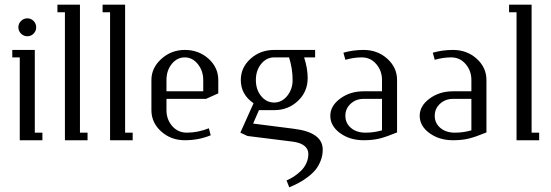

<svg xmlns="http://www.w3.org/2000/svg" viewBox="-20 -596 2343 816"><path d="M32.2 -352.1V-383.8H127.9V-32.2H160.2V0H64V-352.1ZM69.3 -453.1Q58.1 -464.4 58.1 -480Q58.1 -495.6 69.3 -506.8Q80.6 -518.1 96.2 -518.1Q111.8 -518.1 122.8 -506.8Q133.8 -495.6 133.8 -480Q133.8 -464.4 122.8 -453.1Q111.8 -441.9 96.2 -441.9Q80.6 -441.9 69.3 -453.1Z M224.1 -543.9V-576.2H319.8V-32.2H352.1V0H255.9V-543.9Z M416 -543.9V-576.2H511.7V-32.2H543.9V0H447.8V-543.9Z M623.5 -127.9V-255.9Q623.5 -307.6 665.8 -345.7Q708 -383.8 765.6 -383.8Q824.7 -383.8 866.2 -346.4Q907.7 -309.1 907.7 -255.9V-199.2L855.5 -175.8H687.5V-127.9Q687.5 -88.4 711.9 -60.3Q736.3 -32.2 773.9 -32.2Q820.8 -32.2 867.7 -50.8L875.5 -21Q824.2 0 765.6 0Q706.5 0 665 -37.4Q623.5 -74.7 623.5 -127.9ZM687.5 -208H843.8V-255.9Q843.8 -294.9 820.8 -323.5Q797.9 -352.1 765.6 -352.1Q732.4 -352.1 710 -324.2Q687.5 -296.4 687.5 -255.9Z M1001.5 -32.2 1057.6 -157.2Q1003.4 -194.3 1003.4 -255.9Q1003.4 -309.1 1044.9 -346.4Q1086.4 -383.8 1145.5 -383.8H1319.3V-352.1H1272.5Q1287.6 -305.7 1287.6 -264.2Q1287.6 -206.1 1246.1 -167Q1204.6 -127.9 1145.5 -127.9H1080.6L1055.7 -70.8L1228.5 -48.8Q1351.6 -33.7 1351.6 40Q1351.6 65.4 1342.5 87.9Q1333.5 110.4 1320.1 126.5Q1306.6 142.6 1286.6 157.5Q1266.6 172.4 1248.8 181.6Q1231 190.9 1209.5 200.2L1197.8 170.9Q1214.8 163.6 1230 153.6Q1245.1 143.6 1259.3 129.9Q1273.4 116.2 1282 97.4Q1290.5 78.6 1290.5 58.1Q1290.5 37.6 1273.9 23.9Q1257.3 10.3 1223.6 5.9L1031.7 -18.1ZM1145.5 -160.2Q1177.7 -160.2 1200.7 -188.5Q1223.6 -216.8 1223.6 -255.9Q1223.6 -304.2 1208.5 -352.1H1145.5Q1112.3 -352.1 1089.8 -324.2Q1067.4 -296.4 1067.4 -255.9Q1067.4 -215.3 1089.8 -187.7Q1112.3 -160.2 1145.5 -160.2Z M1383.8 -104Q1383.8 -146 1425.8 -177Q1467.8 -208 1525.4 -208H1603.5V-255.9Q1603.5 -295.4 1579.1 -323.7Q1554.7 -352.1 1517.6 -352.1Q1483.4 -352.1 1447.8 -341.8L1439.5 -372.1Q1481 -383.8 1525.4 -383.8Q1584.5 -383.8 1626 -346.4Q1667.5 -309.1 1667.5 -255.9V-33.2Q1622.6 -14.6 1593.5 -7.3Q1564.5 0 1525.4 0Q1466.8 0 1425.3 -30.3Q1383.8 -60.5 1383.8 -104ZM1447.8 -104Q1447.8 -72.8 1471.4 -52.5Q1495.1 -32.2 1533.7 -32.2Q1569.3 -32.2 1603.5 -42V-175.8H1525.4Q1492.7 -175.8 1470.2 -155Q1447.8 -134.3 1447.8 -104Z M1763.7 -104Q1763.7 -146 1805.7 -177Q1847.7 -208 1905.3 -208H1983.4V-255.9Q1983.4 -295.4 1959 -323.7Q1934.6 -352.1 1897.5 -352.1Q1863.3 -352.1 1827.6 -341.8L1819.3 -372.1Q1860.8 -383.8 1905.3 -383.8Q1964.4 -383.8 2005.9 -346.4Q2047.4 -309.1 2047.4 -255.9V-33.2Q2002.4 -14.6 1973.4 -7.3Q1944.3 0 1905.3 0Q1846.7 0 1805.2 -30.3Q1763.7 -60.5 1763.7 -104ZM1827.6 -104Q1827.6 -72.8 1851.3 -52.5Q1875 -32.2 1913.6 -32.2Q1949.2 -32.2 1983.4 -42V-175.8H1905.3Q1872.6 -175.8 1850.1 -155Q1827.6 -134.3 1827.6 -104Z M2143.6 -543.9V-576.2H2239.3V-32.2H2271.5V0H2175.3V-543.9Z"/></svg>

Font: Gawaa
Style: Regular
Weight: 400
Designer: T. Christopher White
Version: Version 1.0